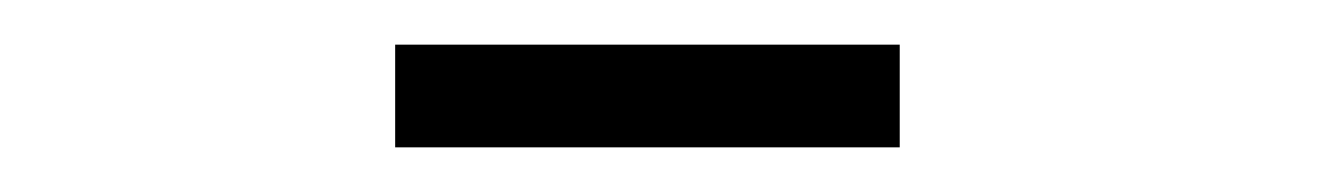

<svg xmlns="http://www.w3.org/2000/svg" viewBox="-20 -709 602 86"><path d="M157 -689H383V-643H157Z"/></svg>

Font: Haskoy Light
Style: Regular
Weight: 300
Designer: Ertekin Erdin
Foundry: Ertekin Erdin
Version: Version 2.000; ttfautohint (v1.8.4.7-5d5b)